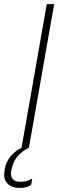

<svg xmlns="http://www.w3.org/2000/svg" viewBox="-53 -720 301 936"><path d="M175 -700H211L88 0H52ZM-33 131Q-33 126 -31 112L-29 101Q-24 70 -1 42Q22 14 53 0H88Q17 36 4 102L2 112Q0 122 0 126Q0 144 11.5 155Q23 166 42 166H52Q80 166 104 150L99 181Q76 196 50 196H40Q6 196 -13.5 178Q-33 160 -33 131Z"/></svg>

Font: Bai Jamjuree ExtraLight
Style: Italic
Weight: 275
Italic angle: -10°
Version: Version 1.000; ttfautohint (v1.6)